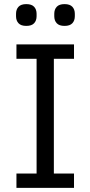

<svg xmlns="http://www.w3.org/2000/svg" viewBox="-20 -914 440 934"><path d="M60 0V-70H158V-628H60V-698H340V-628H242V-70H340V0ZM108 -788Q82 -788 70 -801Q58 -814 58 -835V-847Q58 -868 70 -881Q82 -894 108 -894Q134 -894 146 -881Q158 -868 158 -847V-835Q158 -814 146 -801Q134 -788 108 -788ZM294 -788Q268 -788 256 -801Q244 -814 244 -835V-847Q244 -868 256 -881Q268 -894 294 -894Q320 -894 332 -881Q344 -868 344 -847V-835Q344 -814 332 -801Q320 -788 294 -788Z"/></svg>

Font: IBM Plex Sans Arabic
Style: Regular
Weight: 400
Designer: Mike Abbink, Paul van der Laan, Pieter van Rosmalen, Wael Morcos, Khajak Apelian
Foundry: Bold Monday
Version: Version 1.005